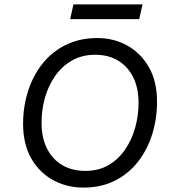

<svg xmlns="http://www.w3.org/2000/svg" viewBox="-20 -843 782 873"><path d="M359 10Q285 10 222.5 -23.5Q160 -57 122.5 -122Q85 -187 85 -280Q85 -357 107 -427Q129 -497 171.5 -551.5Q214 -606 277.5 -638Q341 -670 423 -670Q497 -670 558.5 -636Q620 -602 657 -537.5Q694 -473 694 -380Q694 -304 672.5 -234Q651 -164 608.5 -109Q566 -54 503.5 -22Q441 10 359 10ZM368 -66Q428 -66 473 -92Q518 -118 548.5 -162.5Q579 -207 594.5 -262Q610 -317 610 -375Q610 -444 585 -493Q560 -542 516 -568Q472 -594 413 -594Q353 -594 307.5 -568Q262 -542 231 -498Q200 -454 184.5 -399Q169 -344 169 -285Q169 -216 194 -167Q219 -118 263.5 -92Q308 -66 368 -66ZM628 -823 613 -756H299L314 -823Z"/></svg>

Font: Work Sans
Style: Italic
Weight: 400
Italic angle: -13°
Designer: Wei Huang
Foundry: Wei Huang
Version: Version 2.012